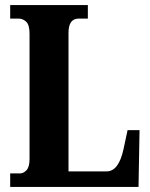

<svg xmlns="http://www.w3.org/2000/svg" viewBox="-20 -734 591 754"><path d="M20 0H524L528 -223H481L465 -148Q446 -61 399 -61H249V-605Q249 -661 289 -661H325V-714H20V-661H53Q70 -661 83 -648.5Q96 -636 96 -602V-109Q96 -78 84 -65.5Q72 -53 59 -53H20Z"/></svg>

Font: Noto Serif ExtraCondensed Extra
Style: Regular
Weight: 800
Width: 3
Designer: Monotype Design Team
Foundry: Monotype Imaging Inc.
Version: Version 1.002